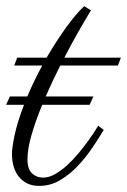

<svg xmlns="http://www.w3.org/2000/svg" viewBox="-52 -590 413 623"><path d="M243.2 -556.6Q222.2 -522 200.2 -483.2Q178.2 -444.3 156.7 -402.8H340.3L330.6 -377.4H143.6Q117.7 -326.2 96.2 -276.9H251L238.8 -250H85Q63 -196.8 50 -151.1Q37.1 -105.5 37.1 -73.2Q37.1 -41.5 51.8 -27.6Q66.4 -13.7 87.9 -13.7Q106.9 -13.7 127 -25.1Q147 -36.6 166.3 -54.2Q185.5 -71.8 202.9 -92.8Q220.2 -113.8 233.6 -132.3Q247.1 -150.9 255.9 -164.8Q264.6 -178.7 266.6 -182.1L284.7 -168.5Q267.6 -140.1 246.1 -108.4Q224.6 -76.7 198.5 -49.6Q172.4 -22.5 141.6 -4.6Q110.8 13.2 75.2 13.2Q53.2 13.2 36.9 5.4Q20.5 -2.4 9.3 -16.4Q-2 -30.3 -7.6 -49.3Q-13.2 -68.4 -13.2 -90.8Q-13.2 -110.4 -4.6 -151.4Q3.9 -192.4 25.9 -250H-32.2L-20 -276.9H36.6Q46.4 -300.3 58.3 -325.2Q70.3 -350.1 85 -377.4H-5.9L3.9 -402.8H99.1Q104 -411.1 116.5 -431.6Q128.9 -452.1 145.8 -477.1Q162.6 -502 182.4 -527.1Q202.1 -552.2 221.2 -569.8Z"/></svg>

Font: Parisienne
Style: Regular
Weight: 400
Designer: Astigmatic (AOETI)
Foundry: Astigmatic (AOETI)
Version: Version 1.000